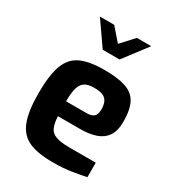

<svg xmlns="http://www.w3.org/2000/svg" viewBox="-186 -882 909 997"><g transform="rotate(30 268.5 -384.0)"><path d="M283 5Q194 5 141 -18.5Q88 -42 64.5 -102Q41 -162 41 -268Q41 -377 63 -437Q85 -497 137 -521Q189 -545 278 -545Q358 -545 406 -529Q454 -513 475.5 -473Q497 -433 497 -360Q497 -306 475.5 -274.5Q454 -243 415 -229.5Q376 -216 323 -216H188Q190 -175 200.5 -150.5Q211 -126 239.5 -115.5Q268 -105 322 -105H479V-18Q440 -10 393.5 -2.5Q347 5 283 5ZM186 -304H308Q338 -304 352 -316Q366 -328 366 -359Q366 -388 357 -405.5Q348 -423 329 -430.5Q310 -438 278 -438Q244 -438 224 -426.5Q204 -415 195 -386Q186 -357 186 -304ZM217 -631 118 -773H204L270 -697L340 -773H426L318 -631Z"/></g></svg>

Font: Exo Thin
Style: Bold
Weight: 700
Version: Version 2.000